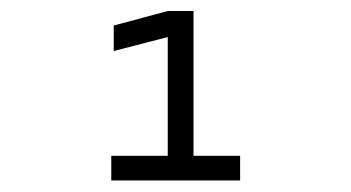

<svg xmlns="http://www.w3.org/2000/svg" viewBox="-20 -713 626 342"><path d="M178.2 -391.6V-435.5H278.8V-647L182.6 -622.1V-667.5L278.8 -693.4H324.7V-435.5H407.7V-391.6Z"/></svg>

Font: Cascadia Code ExtraLight
Style: Regular
Weight: 200
Monospace: yes
Designer: Aaron Bell
Foundry: Saja Typeworks
Version: Version 2407.024; ttfautohint (v1.8.4)